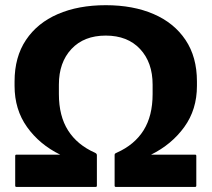

<svg xmlns="http://www.w3.org/2000/svg" viewBox="-20 -738 835 758"><path d="M441.5 -135.5Q511 -166.5 546.8 -223.5Q582.5 -280.5 582.5 -366.5V-404Q582.5 -491.5 533 -544.5Q483.5 -597.5 397.5 -597.5Q311.5 -597.5 262 -544.5Q212.5 -491.5 212.5 -404V-366.5Q212.5 -280 248.8 -223Q285 -166 355 -135Q362.5 -131.5 362.5 -125.5V-5Q362.5 0 357.5 0H45Q40 0 40 -5V-122.5Q40 -127.5 45 -127.5H217.5Q136 -167.5 86.8 -236.5Q37.5 -305.5 37.5 -399V-416.5Q37.5 -513 82.5 -580.2Q127.5 -647.5 208.5 -682.5Q289.5 -717.5 397.5 -717.5Q505.5 -717.5 586.5 -682.5Q667.5 -647.5 712.5 -580.2Q757.5 -513 757.5 -416.5V-399Q757.5 -305.5 707.5 -236.5Q657.5 -167.5 576.5 -127.5H750Q755 -127.5 755 -122.5V-5Q755 0 750 0H437.5Q432.5 0 432.5 -5V-125.5Q432.5 -129.5 433.8 -131Q435 -132.5 441.5 -135.5Z"/></svg>

Font: MFEK Sans
Style: Bold
Weight: 700
Designer: Owen Earl
Foundry: indestructible type*
Version: Version 0.001; ttfautohint (v1.8.4.7-5d5b)